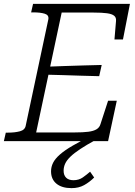

<svg xmlns="http://www.w3.org/2000/svg" viewBox="-39 -730 700 993"><path d="M565 -209 520 0H-19L-9 -44H2Q38 -44 64 -51Q90 -58 94 -80L211 -630Q215 -652 192.5 -659Q170 -666 133 -666H122L132 -710H633L597 -526H553L561 -621Q563 -639 551.5 -648.5Q540 -658 514 -661.5Q488 -665 446 -665H280L148 -45H347Q390 -45 417.5 -48.5Q445 -52 460.5 -61.5Q476 -71 481 -89L520 -209ZM200 -385Q248 -387 295.5 -388.5Q343 -390 391 -391.5Q439 -393 487 -394L474 -336Q427 -337 380 -338.5Q333 -340 286 -341.5Q239 -343 191 -344ZM441 -32 457 -7Q409 19 376.5 40.5Q344 62 325 80.5Q306 99 298 116.5Q290 134 290 153Q290 176 303 189Q316 202 341 202Q369 202 389.5 187.5Q410 173 427 158L448 188Q424 212 396 227.5Q368 243 331 243Q281 243 253 220Q225 197 225 156Q225 133 235.5 112Q246 91 271 69Q296 47 337.5 23Q379 -1 441 -32Z"/></svg>

Font: Roboto Serif ExtraLight
Style: Italic
Weight: 250
Italic angle: -10°
Designer: Greg Gazdowicz
Foundry: Commercial Type
Version: Version 1.008